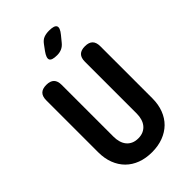

<svg xmlns="http://www.w3.org/2000/svg" viewBox="-280 -1050 1160 1160"><g transform="rotate(-45 300.0 -470.0)"><path d="M69 -664Q69 -697.5 85.2 -713.7Q101.5 -730 135 -730Q168.5 -730 184.8 -713.7Q201 -697.5 201 -664V-220.5Q201 -196.8 207 -176.3Q212.9 -155.8 225.1 -140.6Q237.3 -125.3 256 -116.7Q274.6 -108 300 -108Q325.4 -108 344 -116.8Q362.7 -125.6 374.9 -140.9Q387.1 -156.1 393 -176.6Q399 -197.1 399 -220.5V-664Q399 -697.5 415.2 -713.7Q431.5 -730 465 -730Q498.5 -730 514.8 -713.7Q531 -697.5 531 -664V-219.8Q531 -167 514.7 -124.4Q498.4 -81.8 468.3 -52.1Q438.1 -22.4 395.3 -6.2Q352.4 10 300 10Q246.9 10 204.4 -6Q161.9 -22 131.9 -51.9Q101.9 -81.8 85.4 -124.6Q69 -167.3 69 -219.8ZM308.6 -810Q263.6 -810 255.8 -826.9Q248.1 -843.8 274.1 -880L299.3 -914.2Q314.9 -935.6 334 -942.8Q353.2 -950 378.6 -950Q423.9 -950 431.8 -932.6Q439.7 -915.2 411.3 -880.8L381 -843.8Q366.8 -826.2 348.9 -818.1Q330.9 -810 308.6 -810Z"/></g></svg>

Font: Maple Mono
Style: Regular
Weight: 400
Monospace: yes
Designer: subframe7536
Version: Version 7.300